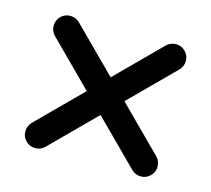

<svg xmlns="http://www.w3.org/2000/svg" viewBox="-67 -626 603 548"><g transform="rotate(15 234.5 -351.5)"><path d="M178.7 -351.6 49.8 -480.5Q39.1 -492.2 39.1 -507.8Q39.1 -523.9 50.5 -535.4Q62 -546.9 78.1 -546.9Q94.2 -546.9 106.4 -535.2L234.4 -407.2L362.3 -535.2Q374.5 -546.9 390.6 -546.9Q406.7 -546.9 418.2 -535.4Q429.7 -523.9 429.7 -507.8Q429.7 -492.2 418.9 -480.5L290 -351.6L418.9 -222.7Q429.7 -210.9 429.7 -195.3Q429.7 -179.2 418.2 -167.7Q406.7 -156.2 390.6 -156.2Q375 -156.2 363.8 -166.5L234.4 -295.9L105 -166.5Q93.8 -156.2 78.1 -156.2Q62 -156.2 50.5 -167.7Q39.1 -179.2 39.1 -195.3Q39.1 -210.9 49.8 -222.7Z"/></g></svg>

Font: Comfortaa
Style: Regular
Weight: 400
Designer: Johan Aakerlund - aajohan
Foundry: Johan Aakerlund
Version: Version 2.004 2013